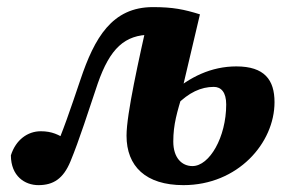

<svg xmlns="http://www.w3.org/2000/svg" viewBox="-20 -519 812 554"><path d="M90.9 15.2C133.7 15.2 162.6 -3.2 183.3 -53.3C209.2 -115.9 235 -198.1 261.9 -277.6C297.4 -379.8 340.3 -418.8 415.1 -418.8C431.9 -418.8 445.2 -417.5 463.2 -414.4L408.9 -474.2C380.9 -348.4 345.1 -190.5 345.1 -127.5C345.1 -39.1 400.5 15.2 509.3 15.2C666 15.2 772.1 -106 772.1 -224.2C772.1 -288.6 743.1 -327.4 661.9 -327.4C589.9 -327.4 526.2 -296.8 472.9 -248.6L488.2 -214.9C524.7 -252.4 560.3 -268.3 596.9 -268.3C618 -268.3 632.7 -252.8 632.7 -217.7C632.7 -122.9 584.3 -39.8 535.3 -39.8C504.6 -39.8 480 -63.6 480 -110.7C480 -160.9 491.3 -196 507 -249.2L507.9 -269.7L556.9 -477.6C511 -491.9 479.1 -498.5 421.2 -498.5C303.2 -498.5 252.6 -409.8 212.1 -289.1C182.8 -202.6 161.8 -139.4 132.6 -73.8L153.5 -50.4L193.2 -102.1L172.3 -115.6C149.8 -130.1 130.2 -140.3 97.7 -140.3C60 -140.3 25.5 -115.7 11.4 -70.7C11.7 -10.6 51.7 15.2 90.9 15.2Z"/></svg>

Font: Source Serif Variable
Style: Italic
Weight: 389
Italic angle: -12°
Designer: Frank Grießhammer
Foundry: Adobe Systems Incorporated
Version: Version 3.001;hotconv 1.0.111;makeotfexe 2.5.65597